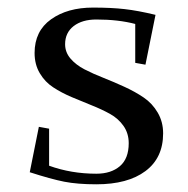

<svg xmlns="http://www.w3.org/2000/svg" viewBox="-20 -476 493 504"><path d="M58.1 -23.9 82 -143.1 108.9 -138.2V-41Q167 -20 232.9 -20Q271.5 -20 294.7 -39.8Q317.9 -59.6 317.9 -100.1Q317.9 -126 304.2 -145.5Q290.5 -165 268.8 -177Q247.1 -189 220.7 -199.5Q194.3 -210 168 -221.2Q141.6 -232.4 119.9 -246.6Q98.1 -260.7 84.5 -283.7Q70.8 -306.6 70.8 -336.9Q70.8 -394.5 114 -425.3Q157.2 -456.1 224.1 -456.1Q272.5 -456.1 307.1 -452.1Q341.8 -448.2 388.2 -437L361.8 -306.2L335 -311V-413.1Q290.5 -424.8 232.9 -424.8Q195.8 -424.8 173.3 -407.5Q150.9 -390.1 150.9 -359.9Q150.9 -338.9 165 -322.3Q179.2 -305.7 201.9 -293.9Q224.6 -282.2 252 -271.5Q279.3 -260.7 306.9 -248Q334.5 -235.4 357.2 -220Q379.9 -204.6 394 -180.4Q408.2 -156.2 408.2 -126Q408.2 -61.5 361.8 -26.9Q315.4 7.8 232.9 7.8Q183.6 7.8 148.7 1Q113.8 -5.9 58.1 -23.9Z"/></svg>

Font: Dehuti Alt
Style: Bold
Weight: 700
Version: Version 1.2